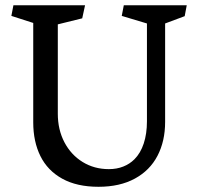

<svg xmlns="http://www.w3.org/2000/svg" viewBox="-20 -696 756 733"><path d="M395.5 -50.3Q425.8 -50.3 450.4 -60.1Q475.1 -69.8 493.2 -87.9Q516.6 -111.3 528.8 -148.4Q541 -185.5 541 -232.9V-606.4L444.8 -635.3L452.6 -675.8H692.9L685.1 -634.3L610.4 -606.4V-230.5Q610.4 -157.2 581.3 -101.3Q552.2 -45.4 494.9 -14.2Q437.5 17.1 356 17.1Q273.4 17.1 217.5 -13.9Q161.6 -44.9 134.3 -100.1Q106.9 -155.3 106.9 -229V-608.4L23.4 -635.3L31.2 -675.8H304.7L293.9 -626L200.7 -603V-261.7Q200.7 -201.2 225.8 -153.1Q251 -105 295.4 -77.6Q339.8 -50.3 395.5 -50.3Z"/></svg>

Font: Vesper Libre
Style: Regular
Weight: 400
Designer: Robert Keller & Kimya Gandhi
Foundry: Mota Italic
Version: Version 1.058